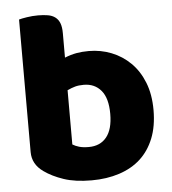

<svg xmlns="http://www.w3.org/2000/svg" viewBox="-50 -707 690 769"><g transform="rotate(-5 295.0 -322.5)"><path d="M54 -651Q64 -654 86 -657.5Q108 -661 131 -661Q153 -661 170.5 -658Q188 -655 200 -646Q212 -637 218 -621.5Q224 -606 224 -581V-483Q249 -493 271.5 -497Q294 -501 321 -501Q369 -501 412 -484Q455 -467 488 -434.5Q521 -402 540 -354Q559 -306 559 -243Q559 -178 539.5 -129.5Q520 -81 485 -49Q450 -17 399.5 -0.5Q349 16 288 16Q222 16 176 0.5Q130 -15 98 -38Q54 -69 54 -118ZM288 -118Q334 -118 359.5 -149.5Q385 -181 385 -243Q385 -306 359 -337Q333 -368 289 -368Q269 -368 254.5 -364Q240 -360 223 -352V-134Q234 -127 249.5 -122.5Q265 -118 288 -118Z"/></g></svg>

Font: Baloo Chettan
Style: Regular
Weight: 400
Designer: Maithili Shingre and Ek Type
Foundry: Ek Type
Version: Version 1.443;PS 1.000;hotconv 16.6.51;makeotf.lib2.5.65220;